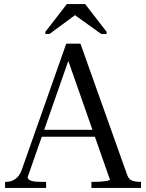

<svg xmlns="http://www.w3.org/2000/svg" viewBox="-20 -925 720 945"><path d="M177 -286H468L469 -252H163ZM303 -663 328 -659 116 -53Q116 -47 121 -42Q126 -37 139.5 -33.5Q153 -30 179 -30H207V0H5V-30H12Q35 -30 55.5 -44Q76 -58 87 -89L306 -710H376L606 -64Q614 -42 630.5 -36Q647 -30 669 -30H674V0H430V-30H446Q463 -30 480.5 -31.5Q498 -33 509.5 -35.5Q521 -38 521 -41ZM399 -905H309L203 -768V-758H224L354 -854H344L478 -758H505V-768Z"/></svg>

Font: Roboto Serif 144pt
Style: Regular
Weight: 400
Version: Version 1.008